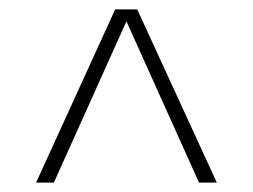

<svg xmlns="http://www.w3.org/2000/svg" viewBox="-20 -760 540 410"><path d="M57 -370 226 -740H273L443 -370H405L250 -714.5L95 -370Z"/></svg>

Font: Encode Sans Condensed Condensed Thin
Style: Regular
Weight: 100
Width: 3
Designer: Multiple Designers
Foundry: Impallari Type
Version: Version 3.000; ttfautohint (v1.8.3) -l 8 -r 50 -G 200 -x 14 